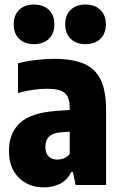

<svg xmlns="http://www.w3.org/2000/svg" viewBox="-20 -817 530 848"><path d="M174 10.5Q105.5 10.5 62.5 -32.8Q19.5 -76 19.5 -149.5Q19.5 -229 68 -274Q116.5 -319 228 -327L288 -331.5V-340Q288 -387.5 266.2 -406.2Q244.5 -425 188 -425Q159.5 -425 125.5 -420.2Q91.5 -415.5 59.5 -406V-537.5Q95.5 -547 138.8 -552Q182 -557 220.5 -557Q299.5 -557 350 -535.8Q400.5 -514.5 424.5 -465.2Q448.5 -416 448.5 -332.5V0H314L302 -57H294.5Q276 -20.5 244.5 -5Q213 10.5 174 10.5ZM180.5 -168.5Q180.5 -140 195 -126Q209.5 -112 233 -112Q246.5 -112 261 -117.2Q275.5 -122.5 288 -136.5V-235.5L248 -232.5Q180.5 -228 180.5 -168.5ZM358 -622Q317 -622 292.5 -645.2Q268 -668.5 268 -709.5Q268 -750.5 292.5 -773.8Q317 -797 358 -797Q398.5 -797 423 -773.8Q447.5 -750.5 447.5 -709.5Q447.5 -668.5 423 -645.2Q398.5 -622 358 -622ZM130 -622Q89.5 -622 65 -645.2Q40.5 -668.5 40.5 -709.5Q40.5 -750.5 65 -773.8Q89.5 -797 130 -797Q171 -797 195.5 -773.8Q220 -750.5 220 -709.5Q220 -668.5 195.5 -645.2Q171 -622 130 -622Z"/></svg>

Font: Encode Sans Condensed ExtraBold
Style: Regular
Weight: 800
Width: 3
Designer: Multiple Designers
Foundry: Impallari Type
Version: Version 3.000; ttfautohint (v1.8.3) -l 8 -r 50 -G 200 -x 14 